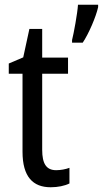

<svg xmlns="http://www.w3.org/2000/svg" viewBox="-20 -780 434 810"><path d="M394 -750V-760H309C307 -725 291 -638 284 -611V-600H329C354 -637 385 -709 394 -750ZM217 -62C175 -62 158 -90 158 -148V-469H267V-537H158V-658H104L78 -538L17 -512V-469H75V-140C75 -34 119 10 194 10C224 10 253 4 273 -6V-72C257 -66 236 -62 217 -62Z"/></svg>

Font: Noto Sans Devanagari UI Condensed
Style: Regular
Weight: 400
Width: 3
Designer: Jelle Bosma - Monotype Design Team
Foundry: Monotype Imaging Inc.
Version: Version 2.004